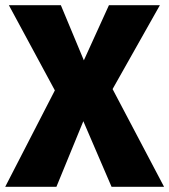

<svg xmlns="http://www.w3.org/2000/svg" viewBox="-27 -715 648 735"><path d="M404 -374 601 0H400L292 -251L189 0H-7L183 -369L7 -695H206L294 -484L390 -695H585Z"/></svg>

Font: FiraGO ExtraBold
Style: Regular
Weight: 800
Designer: bBox Type
Foundry: bBox Type GmbH
Version: Version 1.001;PS 001.001;hotconv 1.0.88;makeotf.lib2.5.64775